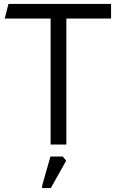

<svg xmlns="http://www.w3.org/2000/svg" viewBox="-20 -734 593 975"><path d="M237 -640V0H317V-640H544V-714H23L4 -640ZM194 209V221H238L316 82L299 61H236Z"/></svg>

Font: Frost Regular
Style: Regular
Weight: 400
Designer: Lee Frost
Foundry: Lee Frost for Ice Communication Norge AS
Version: Version 2.011;hotconv 1.0.107;makeotfexe 2.5.65593